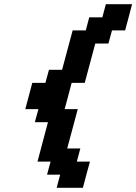

<svg xmlns="http://www.w3.org/2000/svg" viewBox="-20 -895 649 915"><path d="M250 0H375Q380.4 -21 391.6 -62.5Q402.8 -104 408.7 -125H346.2L362.8 -187.5H300.3L350.6 -375H288.1Q293.9 -396 304.9 -437.5Q315.9 -479 321.3 -500H383.8L434.1 -687.5H496.6L513.7 -750H576.2Q582 -771 593 -812.5Q604 -854 609.4 -875H484.4L467.8 -812.5H405.3L388.7 -750H326.2L275.9 -562.5H213.4L196.3 -500H133.8Q128.4 -479 117.2 -437.5Q106 -396 100.6 -375H163.1L146 -312.5H208.5L158.7 -125H221.2L204.1 -62.5H266.6Z"/></svg>

Font: Faithful 32x
Style: Oblique
Weight: 400
Foundry: Faithful Resource Pack
Version: Version 1.0; January 27, 2023